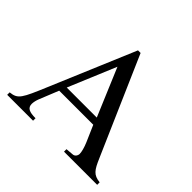

<svg xmlns="http://www.w3.org/2000/svg" viewBox="-161 -859 1044 1044"><g transform="rotate(45 361.0 -337.0)"><path d="M707 0V-19C655 -25 641 -46 613 -111L367 -674H347L141 -186C82 -46 73 -25 15 -19V0H214V-19C166 -19 144 -29 144 -60C144 -72 148 -89 153 -102L199 -216H461L502 -122C514 -94 521 -67 521 -52C521 -38 511 -24 497 -23L452 -19V0ZM447 -257H216L331 -532Z"/></g></svg>

Font: STIX Math
Style: Regular
Weight: 400
Designer: MicroPress Inc., with final additions and corrections provided by Coen Hoffman, Elsevier (retired)
Version: Version 1.1.0